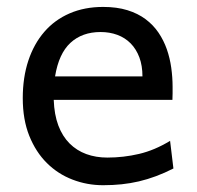

<svg xmlns="http://www.w3.org/2000/svg" viewBox="-20 -528 575 560"><path d="M136.7 -236.8Q138.2 -193.8 150.1 -162.1Q162.1 -130.4 182.9 -109.6Q203.6 -88.9 231.7 -78.6Q259.8 -68.4 293 -68.4Q340.3 -68.4 385.7 -79.1Q431.2 -89.8 476.1 -117.2L485.8 -36.6Q460 -23.4 435.1 -14.2Q410.2 -4.9 385.3 1Q360.4 6.8 334.7 9.5Q309.1 12.2 280.8 12.2Q233.9 12.2 191.4 -4.2Q148.9 -20.5 116.7 -52.5Q84.5 -84.5 65.4 -131.8Q46.4 -179.2 46.4 -241.7Q46.4 -302.2 62.7 -351.3Q79.1 -400.4 109.4 -435.3Q139.6 -470.2 183.1 -489Q226.6 -507.8 280.8 -507.8Q320.8 -507.8 351.6 -498.3Q382.3 -488.8 404.8 -471.9Q427.2 -455.1 442.4 -432.6Q457.5 -410.2 466.6 -384.3Q475.6 -358.4 479.5 -330.3Q483.4 -302.2 483.4 -274.9V-255.9Q483.4 -243.7 482.9 -236.8ZM273.4 -434.6Q219.7 -434.6 185.5 -403.1Q151.4 -371.6 140.6 -305.2H395.5Q395.5 -336.4 386.5 -360.6Q377.4 -384.8 361.1 -401.4Q344.7 -418 322.3 -426.3Q299.8 -434.6 273.4 -434.6Z"/></svg>

Font: Andika Afr
Style: Regular
Weight: 400
Designer: Victor Gaultney, Annie Olsen, Julie Remington, Don Collingsworth, Eric Hays, Becca Hirsbrunner
Foundry: SIL International
Version: Version 5.000